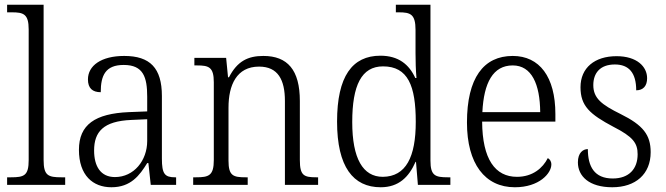

<svg xmlns="http://www.w3.org/2000/svg" viewBox="-20 -780 2808 810"><path d="M10 0H255V-32H240C183 -32 164 -39 164 -105V-760H10V-728H30C79 -728 101 -721 101 -656V-105C101 -39 82 -32 26 -32H10Z M450 10C532 10 569 -40 601 -92H606L616 0H723V-32H719C675 -32 663 -46 663 -111V-375C663 -493 613 -544 504 -544C407 -544 351 -503 351 -445C351 -408 370 -391 405 -391C405 -462 425 -506 502 -506C585 -506 601 -454 601 -372V-310L524 -307C381 -301 313 -254 313 -148C313 -40 372 10 450 10ZM465 -33C404 -33 377 -79 377 -145C377 -224 416 -269 534 -274L601 -277V-185C601 -103 545 -33 465 -33Z M795 0H1025V-32H1017C964 -32 944 -38 944 -102V-326C944 -421 978 -499 1073 -499C1153 -499 1182 -443 1182 -354V0H1322V-32H1315C1262 -32 1245 -39 1245 -105V-354C1245 -485 1193 -544 1091 -544C1026 -544 981 -522 946 -454H942L934 -536H800V-504H811C861 -504 882 -497 882 -433V-105C882 -39 861 -32 807 -32H795Z M1586 10C1662 10 1705 -33 1733 -97H1735L1743 0H1880V-32H1869C1816 -32 1796 -39 1796 -102V-760H1650V-728H1662C1711 -728 1733 -721 1733 -654V-556C1733 -523 1734 -484 1737 -451H1732C1706 -508 1661 -545 1585 -545C1466 -545 1402 -458 1402 -267C1402 -76 1470 10 1586 10ZM1595 -34C1511 -34 1466 -111 1466 -265C1466 -420 1505 -500 1596 -500C1701 -500 1734 -418 1734 -266C1734 -118 1693 -35 1595 -34Z M2152 10C2255 10 2306 -49 2306 -86C2306 -100 2299 -109 2291 -113C2270 -71 2227 -34 2161 -34C2069 -34 2015 -108 2014 -267H2323V-299C2323 -456 2256 -544 2143 -544C2020 -544 1950 -451 1950 -263C1950 -89 2026 10 2152 10ZM2259 -307H2015C2021 -431 2060 -504 2143 -504C2223 -504 2258 -425 2259 -307Z M2563 10C2661 10 2725 -45 2725 -138C2725 -211 2693 -252 2598 -299C2519 -338 2483 -365 2483 -421C2483 -471 2511 -508 2574 -508C2633 -508 2664 -473 2664 -399C2694 -399 2710 -418 2710 -450C2710 -499 2667 -543 2581 -543C2489 -543 2429 -494 2429 -412C2429 -333 2468 -298 2568 -245C2650 -203 2670 -177 2670 -129C2670 -68 2634 -27 2565 -27C2487 -27 2460 -78 2460 -151C2440 -151 2418 -136 2418 -95C2418 -37 2465 10 2563 10Z"/></svg>

Font: Noto Serif Sinhala SemiCondensed Light
Style: Regular
Weight: 300
Width: 4
Designer: Jelle Bosma - Monotype Design Team
Foundry: Monotype Imaging Inc.
Version: Version 2.007